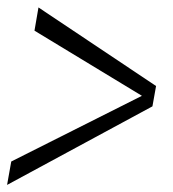

<svg xmlns="http://www.w3.org/2000/svg" viewBox="-36 -508 478 529"><path d="M-16.5 1.5 -5 -63 355 -244 59 -423.5 70 -487.5 394 -271 384 -215Z"/></svg>

Font: Anybody ExtraExpanded Light
Style: Italic
Weight: 300
Width: 8
Italic angle: -10°
Designer: Tyler Finck
Foundry: Etcetera Type Company
Version: Version 1.010; ttfautohint (v1.8.3) -l 8 -r 50 -G 200 -x 14 